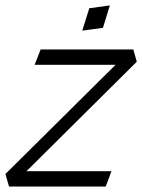

<svg xmlns="http://www.w3.org/2000/svg" viewBox="-36 -683 521 703"><path d="M366.2 -663.1 291 -652.8 265.1 -570.8 340.8 -581.1ZM351.1 0 372.1 -56.2H61L464.8 -457L452.1 -502H112.8L90.8 -445.8H387.2L-16.1 -45.9L-2.9 0Z"/></svg>

Font: Comic Neue Angular
Style: Italic
Weight: 400
Italic angle: -12°
Designer: Craig Rozynski
Foundry: Craig Rozynski
Version: Version 2.003